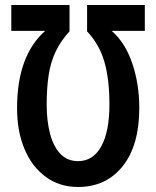

<svg xmlns="http://www.w3.org/2000/svg" viewBox="-20 -734 622 765"><path d="M291 -92Q351 -92 383.5 -151Q416 -210 416 -318Q416 -418 396 -487.5Q376 -557 327 -609V-714H557V-611H425Q479 -564 507 -481.5Q535 -399 535 -304Q535 -155 469 -72Q403 11 291 11Q217 11 162 -29.5Q107 -70 77.5 -140.5Q48 -211 48 -303Q48 -512 160 -611H25V-714H257V-609Q222 -571 202 -529Q182 -487 174 -435.5Q166 -384 166 -317Q166 -252 179.5 -201Q193 -150 220.5 -121Q248 -92 291 -92Z"/></svg>

Font: Noto Sans ExtraCondensed SemiBold
Style: Regular
Weight: 600
Width: 2
Designer: Monotype Design Team
Foundry: Monotype Imaging Inc.
Version: Version 2.013; ttfautohint (v1.8.4.7-5d5b)